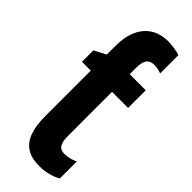

<svg xmlns="http://www.w3.org/2000/svg" viewBox="-256 -792 829 829"><g transform="rotate(45 158.5 -377.5)"><path d="M212.9 -765.1Q229.5 -765.1 251.7 -761.7Q273.9 -758.3 285.2 -753.9V-642.1Q273.9 -646.5 262.9 -648.7Q252 -650.9 242.2 -650.9Q217.3 -650.9 206.1 -635.5Q194.8 -620.1 194.8 -585V-546.9H293V-439H194.8V-168Q194.8 -135.7 204.8 -119.9Q214.8 -104 238.8 -104Q252.4 -104 267.8 -107.7Q283.2 -111.3 299.8 -119.1V-15.1Q278.3 -2.9 252.7 3.4Q227.1 9.8 198.2 9.8Q151.4 9.8 121.8 -9Q92.3 -27.8 78.6 -66.2Q64.9 -104.5 64.9 -163.1V-439H11.2V-508.8L64.9 -537.1V-590.8Q64.9 -645.5 82.5 -684.6Q100.1 -723.6 133.1 -744.4Q166 -765.1 212.9 -765.1Z"/></g></svg>

Font: Open Sans Condensed
Style: Regular
Weight: 400
Width: 3
Designer: Monotype Design Team
Foundry: Monotype Imaging Inc.
Version: Version 3.000